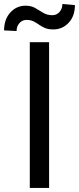

<svg xmlns="http://www.w3.org/2000/svg" viewBox="-56 -917 386 937"><path d="M183.6 -710.9V0H89.4V-710.9ZM248.5 -897.5 309.6 -892.1Q309.6 -838.4 279.1 -805.9Q248.5 -773.4 204.1 -773.4Q179.2 -773.4 163.1 -780.5Q147 -787.6 134.3 -796.6Q121.6 -805.7 107.7 -812.7Q93.8 -819.8 73.2 -819.8Q52.7 -819.8 38.8 -804.2Q24.9 -788.6 24.9 -765.6L-36.1 -768.6Q-36.1 -822.3 -5.9 -855.7Q24.4 -889.2 68.8 -889.2Q96.7 -889.2 116.2 -877.7Q135.7 -866.2 154.8 -854.5Q173.8 -842.8 199.7 -842.8Q220.2 -842.8 234.4 -858.6Q248.5 -874.5 248.5 -897.5Z"/></svg>

Font: Vazirmatn RD
Style: Regular
Weight: 400
Designer: Saber Rastikerdar
Foundry: Saber Rastikerdar
Version: Version 32.102